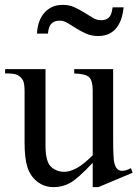

<svg xmlns="http://www.w3.org/2000/svg" viewBox="-20 -754 566 789"><path d="M445 -470V-185Q445 -104 449.5 -85.5Q454 -67 462 -59.5Q470 -52 482 -52Q498 -52 518 -63L525 -44L384 15H361V-85Q300 -20 268.5 -2.5Q237 15 201 15Q161 15 132.5 -8Q104 -31 92.5 -67.5Q81 -104 81 -169V-379Q81 -413 73.5 -425.5Q66 -438 52 -445.5Q38 -453 1 -452V-470H167V-156Q167 -90 189.5 -69Q212 -48 244 -48Q266 -48 294 -62.5Q322 -77 361 -116V-382Q361 -422 346.5 -436.5Q332 -451 285 -452V-470ZM394 -671Q409 -671 418 -675.5Q427 -680 432 -687.5Q437 -695 439 -704.5Q441 -714 443 -724H488Q486 -701 479.5 -680Q473 -659 460.5 -642Q448 -625 429 -615.5Q410 -606 383 -606Q356 -606 334.5 -615.5Q313 -625 294 -637Q275 -649 258.5 -659Q242 -669 226 -669Q211 -669 202 -664.5Q193 -660 188 -653Q183 -646 180.5 -636Q178 -626 177 -616H132Q133 -639 139.5 -660Q146 -681 159 -697.5Q172 -714 191.5 -724Q211 -734 238 -734Q265 -734 286.5 -724Q308 -714 327 -702Q346 -690 362 -680.5Q378 -671 394 -671Z"/></svg>

Font: MM Taunggyi
Style: Regular
Weight: 400
Designer: Khon Soe Zaw Thu
Version: Version 1.00 July 18, 2016, initial release